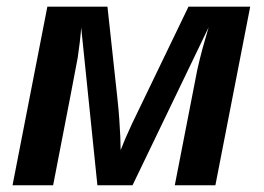

<svg xmlns="http://www.w3.org/2000/svg" viewBox="-20 -548 780 568"><path d="M210 -377.9Q208.5 -368.2 190.2 -273.7Q171.9 -179.2 137.2 0H17.1L120.1 -528.3H297.9L327.6 -254.4Q331.1 -221.7 333 -193.8Q335 -166 335.9 -143.6Q336.9 -121.1 336.9 -104Q348.6 -134.8 370.6 -182.1L537.6 -528.3H720.2L617.2 0H497.1L563.5 -340.8Q570.8 -373.5 579.3 -405Q587.9 -436.5 597.2 -467.3L372.1 0H268.1L220.2 -466.3Q219.2 -449.7 216.1 -423.6Q212.9 -397.5 210 -377.9Z"/></svg>

Font: Arimo
Style: Italic
Weight: 400
Italic angle: -12°
Designer: Steve Matteson
Foundry: Monotype Imaging Inc.
Version: Version 1.33